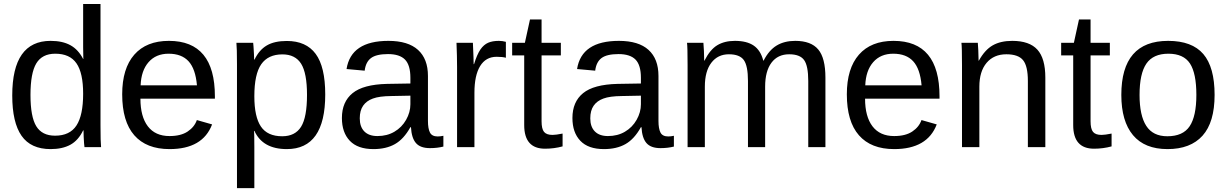

<svg xmlns="http://www.w3.org/2000/svg" viewBox="-20 -745 6211 972"><path d="M407.7 0Q406.7 -5.4 405.5 -20.3Q404.3 -35.2 403.6 -53.2Q402.8 -71.3 402.8 -85H400.9Q376.5 -34.2 336.2 -12.2Q295.9 9.8 236.3 9.8Q136.2 9.8 89.1 -57.6Q42 -125 42 -261.7Q42 -538.1 236.3 -538.1Q296.4 -538.1 336.4 -516.1Q376.5 -494.1 400.9 -446.3H401.9L400.9 -505.4V-724.6H488.8V-108.9Q488.8 -26.4 491.7 0ZM134.3 -264.6Q134.3 -153.8 163.6 -106Q192.9 -58.1 258.8 -58.1Q333.5 -58.1 367.2 -109.9Q400.9 -161.6 400.9 -270.5Q400.9 -375.5 367.2 -424.3Q333.5 -473.1 259.8 -473.1Q193.4 -473.1 163.8 -424.1Q134.3 -375 134.3 -264.6Z M690.9 -245.6Q690.9 -154.8 728.5 -105.5Q766.1 -56.2 838.4 -56.2Q895.5 -56.2 929.9 -79.1Q964.4 -102.1 976.6 -137.2L1053.7 -115.2Q1006.3 9.8 838.4 9.8Q721.2 9.8 659.9 -60.1Q598.6 -129.9 598.6 -267.6Q598.6 -398.4 659.9 -468.3Q721.2 -538.1 835 -538.1Q1067.9 -538.1 1067.9 -257.3V-245.6ZM977.1 -313Q969.7 -396.5 934.6 -434.8Q899.4 -473.1 833.5 -473.1Q769.5 -473.1 732.2 -430.4Q694.8 -387.7 691.9 -313Z M1626.5 -266.6Q1626.5 9.8 1432.1 9.8Q1310.1 9.8 1268.1 -82H1265.6Q1267.6 -78.6 1267.6 1V207.5H1179.7V-420.4Q1179.7 -502 1176.8 -528.3H1261.7Q1262.2 -526.4 1263.4 -509.3Q1264.6 -492.2 1265.6 -472.4Q1266.6 -452.6 1266.6 -443.4H1268.6Q1292 -492.2 1330.6 -514.9Q1369.1 -537.6 1432.1 -537.6Q1529.8 -537.6 1578.1 -472.2Q1626.5 -406.7 1626.5 -266.6ZM1534.2 -264.6Q1534.2 -375 1504.4 -422.4Q1474.6 -469.7 1409.7 -469.7Q1337.4 -469.7 1302.5 -419.7Q1267.6 -369.6 1267.6 -257.8Q1267.6 -153.8 1300.8 -104.5Q1334 -55.2 1408.7 -55.2Q1474.1 -55.2 1504.2 -103.3Q1534.2 -151.4 1534.2 -264.6Z M1870.6 9.8Q1791 9.8 1751 -32.2Q1710.9 -74.2 1710.9 -147.5Q1710.9 -229.5 1764.9 -273.4Q1818.8 -317.4 1939 -320.3L2057.6 -322.3V-351.1Q2057.6 -415.5 2030.3 -443.4Q2002.9 -471.2 1944.3 -471.2Q1885.3 -471.2 1858.4 -451.2Q1831.5 -431.2 1826.2 -387.2L1734.4 -395.5Q1756.8 -538.1 1946.3 -538.1Q2045.9 -538.1 2096.2 -492.4Q2146.5 -446.8 2146.5 -360.4V-132.8Q2146.5 -93.8 2156.7 -74Q2167 -54.2 2195.8 -54.2Q2209.5 -54.2 2224.6 -57.6V-2.9Q2192.9 4.9 2156.7 4.9Q2107.9 4.9 2085.7 -20.8Q2063.5 -46.4 2060.5 -101.1H2057.6Q2023.9 -40.5 1979.2 -15.4Q1934.6 9.8 1870.6 9.8ZM2057.6 -260.7 1961.4 -258.8Q1899.9 -258.3 1867.7 -246.1Q1835.4 -234.4 1818.4 -210Q1801.3 -185.5 1801.3 -146Q1801.3 -103 1824.5 -79.6Q1847.7 -56.2 1890.6 -56.2Q1939.5 -56.2 1976.6 -78.1Q2014.2 -100.1 2035.9 -138.4Q2057.6 -176.8 2057.6 -217.3Z M2381.8 -275.4V0H2293.9V-405.3Q2293.9 -460.9 2291 -528.3H2374Q2376 -483.4 2377 -456.5Q2377.9 -429.7 2377.9 -420.4H2379.9Q2394.5 -468.3 2412.1 -494.6Q2429.2 -519 2451.2 -528.6Q2473.1 -538.1 2505.4 -538.1Q2523.4 -538.1 2541 -533.2V-452.6Q2524.4 -457.5 2494.1 -457.5Q2439.5 -457.5 2410.6 -410.4Q2381.8 -363.3 2381.8 -275.4Z M2828.1 -3.9Q2785.2 7.8 2739.3 7.8Q2633.8 7.8 2633.8 -111.8V-464.4H2572.8V-528.3H2637.2L2663.1 -646.5H2721.7V-528.3H2819.3V-464.4H2721.7V-130.9Q2721.7 -92.8 2734.1 -77.4Q2746.6 -62 2777.3 -62Q2793.9 -62 2828.1 -68.8Z M3037.6 9.8Q2958 9.8 2918 -32.2Q2877.9 -74.2 2877.9 -147.5Q2877.9 -229.5 2931.9 -273.4Q2985.8 -317.4 3106 -320.3L3224.6 -322.3V-351.1Q3224.6 -415.5 3197.3 -443.4Q3169.9 -471.2 3111.3 -471.2Q3052.2 -471.2 3025.4 -451.2Q2998.5 -431.2 2993.2 -387.2L2901.4 -395.5Q2923.8 -538.1 3113.3 -538.1Q3212.9 -538.1 3263.2 -492.4Q3313.5 -446.8 3313.5 -360.4V-132.8Q3313.5 -93.8 3323.7 -74Q3334 -54.2 3362.8 -54.2Q3376.5 -54.2 3391.6 -57.6V-2.9Q3359.9 4.9 3323.7 4.9Q3274.9 4.9 3252.7 -20.8Q3230.5 -46.4 3227.5 -101.1H3224.6Q3190.9 -40.5 3146.2 -15.4Q3101.6 9.8 3037.6 9.8ZM3224.6 -260.7 3128.4 -258.8Q3066.9 -258.3 3034.7 -246.1Q3002.4 -234.4 2985.4 -210Q2968.3 -185.5 2968.3 -146Q2968.3 -103 2991.5 -79.6Q3014.6 -56.2 3057.6 -56.2Q3106.4 -56.2 3143.6 -78.1Q3181.2 -100.1 3202.9 -138.4Q3224.6 -176.8 3224.6 -217.3Z M3548.3 -306.2V0H3460.9V-415.5Q3460.9 -507.8 3458 -528.3H3541Q3542.5 -512.2 3543.7 -485.8Q3544.9 -459.5 3544.9 -438H3546.4Q3574.7 -494.1 3611.3 -516.1Q3647.9 -538.1 3700.7 -538.1Q3760.7 -538.1 3795.7 -514.2Q3830.6 -490.2 3844.2 -438H3845.7Q3873 -491.2 3911.9 -514.6Q3950.7 -538.1 4005.9 -538.1Q4085.9 -538.1 4122.3 -494.6Q4158.7 -451.2 4158.7 -352.1V0H4071.8V-335Q4071.8 -411.6 4050.8 -440.9Q4029.8 -470.2 3975.1 -470.2Q3917.5 -470.2 3885.5 -427.5Q3853.5 -384.8 3853.5 -306.2V0H3766.6V-335Q3766.6 -411.6 3745.6 -440.9Q3724.6 -470.2 3669.9 -470.2Q3613.8 -470.2 3581.1 -427.2Q3548.3 -384.3 3548.3 -306.2Z M4359.4 -245.6Q4359.4 -154.8 4397 -105.5Q4434.6 -56.2 4506.8 -56.2Q4564 -56.2 4598.4 -79.1Q4632.8 -102.1 4645 -137.2L4722.2 -115.2Q4674.8 9.8 4506.8 9.8Q4389.6 9.8 4328.4 -60.1Q4267.1 -129.9 4267.1 -267.6Q4267.1 -398.4 4328.4 -468.3Q4389.6 -538.1 4503.4 -538.1Q4736.3 -538.1 4736.3 -257.3V-245.6ZM4645.5 -313Q4638.2 -396.5 4603 -434.8Q4567.9 -473.1 4502 -473.1Q4438 -473.1 4400.6 -430.4Q4363.3 -387.7 4360.4 -313Z M4938 -306.2V0H4850.1V-415.5Q4850.1 -507.8 4847.2 -528.3H4930.2Q4931.6 -514.2 4932.6 -490Q4933.6 -465.8 4934.1 -438H4935.5Q4965.8 -492.7 5005.6 -515.4Q5045.4 -538.1 5104.5 -538.1Q5191.4 -538.1 5231.7 -493.7Q5272 -449.2 5272 -352.1V0H5183.6V-335Q5183.6 -410.6 5159.2 -440.4Q5134.8 -470.2 5074.7 -470.2Q5011.2 -470.2 4974.6 -426.8Q4938 -383.3 4938 -306.2Z M5607.4 -3.9Q5564.5 7.8 5518.6 7.8Q5413.1 7.8 5413.1 -111.8V-464.4H5352.1V-528.3H5416.5L5442.4 -646.5H5501V-528.3H5598.6V-464.4H5501V-130.9Q5501 -92.8 5513.4 -77.4Q5525.9 -62 5556.6 -62Q5573.2 -62 5607.4 -68.8Z M6128.9 -264.6Q6128.9 -126 6067.9 -58.1Q6006.8 9.8 5890.6 9.8Q5774.9 9.8 5715.8 -60.8Q5656.7 -131.3 5656.7 -264.6Q5656.7 -538.1 5893.6 -538.1Q6014.6 -538.1 6071.8 -471.4Q6128.9 -404.8 6128.9 -264.6ZM6036.6 -264.6Q6036.6 -374 6004.2 -423.6Q5971.7 -473.1 5895 -473.1Q5817.9 -473.1 5783.4 -422.6Q5749 -372.1 5749 -264.6Q5749 -160.2 5783 -107.7Q5816.9 -55.2 5889.6 -55.2Q5968.8 -55.2 6002.7 -106Q6036.6 -156.7 6036.6 -264.6Z"/></svg>

Font: Arimo
Style: Regular
Weight: 400
Designer: Steve Matteson
Foundry: Monotype Imaging Inc.
Version: Version 1.33